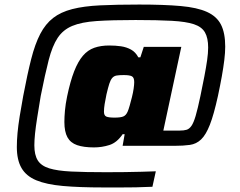

<svg xmlns="http://www.w3.org/2000/svg" viewBox="-20 -716 1055 844"><path d="M433 108Q329 108 256.5 101.5Q184 95 139.5 76.5Q95 58 74.5 22.5Q54 -13 54 -70Q54 -98 57 -131Q60 -164 66.5 -204.5Q73 -245 82 -294Q100 -389 117 -456Q134 -523 157 -567Q180 -611 213.5 -637Q247 -663 297.5 -676Q348 -689 420 -692.5Q492 -696 592 -696Q701 -696 774 -689.5Q847 -683 890 -663.5Q933 -644 951.5 -607.5Q970 -571 970 -511Q970 -485 966 -452Q962 -419 955 -380Q948 -341 938 -294Q920 -212 902.5 -167.5Q885 -123 864 -103Q843 -83 814.5 -79Q786 -75 747 -75H519L528 -126H519Q494 -89 461 -78.5Q428 -68 393 -68Q348 -68 319 -78Q290 -88 276.5 -112.5Q263 -137 263 -180Q263 -202 265.5 -230Q268 -258 275 -292Q289 -359 306 -402.5Q323 -446 344.5 -471Q366 -496 394.5 -506Q423 -516 460 -516Q488 -516 512 -512.5Q536 -509 556 -498Q576 -487 588 -464H597L612 -510H777L698 -142H770Q788 -142 800 -145.5Q812 -149 821.5 -162.5Q831 -176 840 -206.5Q849 -237 861 -294Q871 -342 878.5 -381Q886 -420 890.5 -451.5Q895 -483 895 -507Q895 -549 881 -573.5Q867 -598 832.5 -609.5Q798 -621 735.5 -624.5Q673 -628 576 -628Q472 -628 405 -623.5Q338 -619 297.5 -602Q257 -585 233.5 -549.5Q210 -514 194 -452Q178 -390 159 -294Q150 -240 143.5 -199Q137 -158 134 -128.5Q131 -99 131 -77Q131 -35 146 -11Q161 13 196.5 24Q232 35 293 38Q354 41 446 41Q489 41 528.5 40.5Q568 40 602.5 39Q637 38 665 37L650 105Q638 105 620 106Q602 107 576.5 107.5Q551 108 516 108Q481 108 433 108ZM484 -199Q510 -199 522 -204Q534 -209 541 -225Q545 -234 550 -251.5Q555 -269 560 -289Q565 -309 567.5 -326.5Q570 -344 570 -355Q570 -375 560 -380.5Q550 -386 524 -386Q504 -386 492.5 -384Q481 -382 473.5 -373.5Q466 -365 460.5 -348Q455 -331 448 -301Q443 -277 440 -258.5Q437 -240 437 -225Q437 -208 447.5 -203.5Q458 -199 484 -199Z"/></svg>

Font: Saira SemiExpanded ExtraBold
Style: Italic
Weight: 800
Width: 6
Italic angle: -12°
Designer: Hector Gatti with collaboration of the Omnibus-Type team
Foundry: Omnibus-Type
Version: Version 1.101